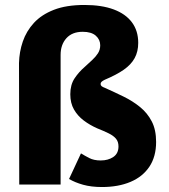

<svg xmlns="http://www.w3.org/2000/svg" viewBox="-20 -743 682 773"><path d="M320 -723Q389.5 -723 437.8 -705Q486 -687 511.2 -653Q536.5 -619 536.5 -570.5Q536.5 -535.5 522.2 -509.2Q508 -483 478.2 -462.2Q448.5 -441.5 402 -422Q393.5 -418 389.2 -414Q385 -410 385 -405Q385 -399.5 389.2 -396Q393.5 -392.5 403 -389Q441 -372 477.8 -354Q514.5 -336 544 -312Q573.5 -288 591 -254.2Q608.5 -220.5 608.5 -171.5Q608.5 -112.5 581.5 -72Q554.5 -31.5 505.5 -10.8Q456.5 10 390.5 10Q347.5 10 314.5 0.8Q281.5 -8.5 258 -22.5L306 -125.5Q320.5 -116.5 339.2 -106.8Q358 -97 385.5 -97Q415.5 -97 436.2 -111Q457 -125 457 -153.5Q457 -172.5 447 -184.5Q437 -196.5 417.8 -206Q398.5 -215.5 371 -226.5Q341.5 -239.5 317 -258Q292.5 -276.5 277.8 -302.2Q263 -328 263 -363.5Q263 -401.5 280.2 -427.5Q297.5 -453.5 321.5 -474Q336.5 -488 350.8 -501Q365 -514 374.2 -528.2Q383.5 -542.5 383.5 -560.5Q383.5 -583.5 365.8 -599.2Q348 -615 313 -615Q270.5 -615 247.2 -589Q224 -563 224 -522V0H57.5L56.5 -489Q57.5 -534 71.8 -575.8Q86 -617.5 116.5 -650.8Q147 -684 197 -703.5Q247 -723 320 -723Z"/></svg>

Font: Public Sans Thin ExtraBold
Style: Regular
Weight: 800
Version: Version 1.007